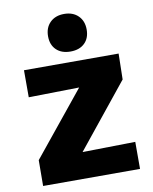

<svg xmlns="http://www.w3.org/2000/svg" viewBox="-99 -1003 859 1077"><g transform="rotate(-10 330.5 -465.0)"><path d="M610 -154V0H58L59 -147L353 -509L65 -504V-658H604L601 -511L309 -149ZM231 -822Q231 -871 261 -900.5Q291 -930 341 -930Q391 -930 421 -900.5Q451 -871 451 -822Q451 -773 421.5 -744.5Q392 -716 341 -716Q290 -716 260.5 -744.5Q231 -773 231 -822Z"/></g></svg>

Font: Ysabeau Black
Style: Regular
Weight: 900
Designer: Christian Thalmann (Catharsis Fonts)
Version: Version 0.003